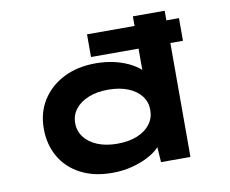

<svg xmlns="http://www.w3.org/2000/svg" viewBox="-81 -843 1146 957"><g transform="rotate(-10 492.0 -364.5)"><path d="M408.2 -576.6V-691.4H873.6V-576.6ZM413.1 10.6Q321.5 10.6 254.2 -24.4Q186.8 -59.4 150.5 -122Q114.3 -184.6 114.3 -265.3Q114.3 -346.4 153.3 -408.5Q192.4 -470.6 262.4 -506.2Q332.4 -541.7 423.6 -541.7Q478.8 -541.7 525.3 -530Q571.9 -518.2 606.9 -498.5Q641.9 -478.8 662.9 -454.9Q684 -431.1 687.5 -406.5L648.8 -397.6V-740H809.8V0H660.9L651.7 -141L683.8 -127.8Q680.9 -103.7 658.6 -79Q636.3 -54.4 599.1 -34.2Q561.9 -14 514.3 -1.7Q466.6 10.6 413.1 10.6ZM463 -128.1Q521.3 -128.1 564.1 -145.5Q606.9 -163 630.2 -194Q653.4 -225.1 653.4 -265.3Q653.4 -305.5 630.2 -336.1Q606.9 -366.6 564.1 -384.1Q521.3 -401.5 463 -401.5Q406.4 -401.5 363.6 -384.1Q320.7 -366.6 297 -336.1Q273.2 -305.5 273.2 -265.3Q273.2 -225.1 297 -194Q320.7 -163 363.6 -145.5Q406.4 -128.1 463 -128.1Z"/></g></svg>

Font: Lexend Zetta
Style: Regular
Weight: 400
Designer: Bonnie Shaver-Troup, Thomas Jockin
Foundry: Lexend
Version: Version 1.007